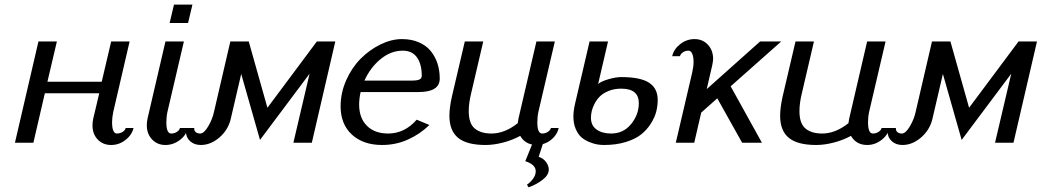

<svg xmlns="http://www.w3.org/2000/svg" viewBox="-20 -620 4524 834"><path d="M472.2 -134.8Q466.8 -108.9 466.8 -89.8Q466.8 -40 487.8 -40Q501 -40 512.5 -47.1Q523.9 -54.2 525.9 -64H560.1Q552.7 -33.2 524.7 -11.7Q496.6 9.8 462.9 9.8Q427.2 9.8 404.5 -13.9Q381.8 -37.6 381.8 -75.2Q381.8 -89.4 384.8 -104L411.1 -214.8H174.8L125 0H44.9L147 -439.9H227.1L186 -265.1H421.9L462.9 -439.9H543Z M617.7 0ZM735.8 -600.1H815.9L796.9 -520H716.8ZM707.5 -134.8Q702.6 -113.3 702.6 -88.9Q702.6 -40 723.6 -40Q737.3 -40 748.3 -47.1Q759.3 -54.2 761.7 -64H795.9Q789.6 -33.2 761 -11.7Q732.4 9.8 698.7 9.8Q663.1 9.8 640.4 -14.4Q617.7 -38.6 617.7 -76.2Q617.7 -89.4 620.6 -104L698.7 -439.9H778.8Z M1324.7 -299.8 1109.4 -12.2 1027.8 -298.8 982.4 -104Q971.2 -55.7 933.1 -22.9Q895 9.8 852.5 9.8Q823.7 9.8 805.7 -6.8Q787.6 -23.4 787.6 -48.8Q787.6 -54.2 789.6 -64H823.7V-60.1Q823.7 -51.3 830.8 -45.7Q837.9 -40 849.6 -40Q866.2 -40 884.8 -71.8Q903.3 -103.5 909.7 -134.8L980.5 -439.9H1060.5L1141.6 -151.9L1356.4 -439.9H1436.5L1334.5 0H1254.4Z M1459.5 0ZM1890.1 -278.8Q1890.1 -220.2 1798.3 -220.2H1546.4Q1540 -190.9 1540 -166Q1540 -107.4 1573.7 -73.7Q1607.4 -40 1666 -40Q1737.8 -40 1790 -100.1L1845.2 -77.1Q1804.2 -37.1 1751.7 -13.7Q1699.2 9.8 1640.1 9.8Q1557.6 9.8 1508.5 -35.4Q1459.5 -80.6 1459.5 -158.2Q1459.5 -216.3 1483.6 -271Q1507.8 -325.7 1546.1 -364.5Q1584.5 -403.3 1632.3 -426.8Q1680.2 -450.2 1726.1 -450.2Q1767.1 -450.2 1799.3 -436.3Q1831.5 -422.4 1851.1 -398.2Q1870.6 -374 1880.4 -343.8Q1890.1 -313.5 1890.1 -278.8ZM1563 -270H1770Q1792 -270 1802 -274.7Q1812 -279.3 1812 -291Q1812 -341.3 1791.3 -370.6Q1770.5 -399.9 1729 -399.9Q1678.2 -399.9 1633.5 -363.5Q1588.9 -327.1 1563 -270Z M2318.8 -134.8Q2314 -113.3 2314 -88.9Q2314 -40 2335 -40Q2348.6 -40 2359.6 -47.1Q2370.6 -54.2 2373 -64H2406.7Q2401.9 -40 2382.8 -20.8Q2363.8 -1.5 2337.9 5.9L2319.8 61Q2341.8 68.8 2352.8 85Q2363.8 101.1 2363.8 116.2Q2363.8 140.1 2337.4 160.6Q2311 181.2 2275.9 193.8L2269 182.1Q2283.7 172.4 2295.4 156.5Q2307.1 140.6 2307.1 124Q2307.1 94.7 2261.7 80.1L2291 7.8Q2257.3 0.5 2239.7 -29.8Q2205.6 -11.2 2165 -0.7Q2124.5 9.8 2088.9 9.8Q2007.8 9.8 1970 -21.2Q1932.1 -52.2 1932.1 -117.2Q1932.1 -151.9 1942.9 -200.2L1999 -439.9H2079.1L2025.9 -211.9Q2016.1 -170.9 2016.1 -137.2Q2016.1 -83.5 2042.2 -61.8Q2068.4 -40 2114.7 -40Q2172.4 -40 2229 -85Q2229 -86.4 2231.9 -104L2310.1 -439.9H2390.1Z M2836.9 -186Q2836.9 -160.6 2830.6 -135.5Q2824.2 -110.4 2807.4 -83.5Q2790.5 -56.6 2765.4 -36.4Q2740.2 -16.1 2698.5 -3.2Q2656.7 9.8 2604 9.8Q2590.3 9.8 2575.7 7.6Q2561 5.4 2541.3 -2.4Q2521.5 -10.3 2506.6 -22.7Q2491.7 -35.2 2481.2 -58.8Q2470.7 -82.5 2470.7 -113.8Q2470.7 -138.7 2478 -169.9L2541 -439.9H2621.1L2578.1 -254.9Q2589.4 -266.1 2622.1 -275.6Q2654.8 -285.2 2678.7 -285.2Q2761.7 -285.2 2799.3 -260.7Q2836.9 -236.3 2836.9 -186ZM2678.7 -234.9Q2648.4 -234.9 2624.5 -225.3Q2600.6 -215.8 2586.4 -201.9Q2572.3 -188 2563 -170.2Q2553.7 -152.3 2550.3 -137.2Q2546.9 -122.1 2546.9 -108.9Q2546.9 -74.7 2571.3 -57.4Q2595.7 -40 2634.8 -40Q2688 -40 2721.4 -81.1Q2754.9 -122.1 2754.9 -171.9Q2754.9 -234.9 2678.7 -234.9Z M3049.8 -232.9 3281.7 -439.9H3373.5L3153.8 -245.1L3289.6 0H3203.6L3095.7 -192.9L3025.9 -130.9L2995.6 0H2915.5L2986.8 -305.2Q2992.7 -331.1 2992.7 -351.1Q2992.7 -373 2986.8 -386.5Q2981 -399.9 2970.7 -399.9Q2957 -399.9 2946.5 -392.8Q2936 -385.7 2933.6 -376H2899.9Q2906.7 -406.7 2934.8 -428.5Q2962.9 -450.2 2996.6 -450.2Q3032.2 -450.2 3054.9 -425.8Q3077.6 -401.4 3077.6 -363.8Q3077.6 -355.5 3073.7 -335.9Z M3368.7 0ZM3755.4 -134.8Q3750.5 -113.3 3750.5 -88.9Q3750.5 -40 3771.5 -40Q3785.2 -40 3796.1 -47.1Q3807.1 -54.2 3809.6 -64H3843.3Q3836.9 -33.2 3808.6 -11.7Q3780.3 9.8 3746.6 9.8Q3699.7 9.8 3676.3 -29.8Q3642.1 -11.2 3601.6 -0.7Q3561 9.8 3525.4 9.8Q3444.3 9.8 3406.5 -21.2Q3368.7 -52.2 3368.7 -117.2Q3368.7 -151.9 3379.4 -200.2L3435.5 -439.9H3515.6L3462.4 -211.9Q3452.6 -170.9 3452.6 -137.2Q3452.6 -83.5 3478.8 -61.8Q3504.9 -40 3551.3 -40Q3608.9 -40 3665.5 -85Q3665.5 -86.4 3668.5 -104L3746.6 -439.9H3826.7Z M4372.6 -299.8 4157.2 -12.2 4075.7 -298.8 4030.3 -104Q4019 -55.7 3981 -22.9Q3942.9 9.8 3900.4 9.8Q3871.6 9.8 3853.5 -6.8Q3835.4 -23.4 3835.4 -48.8Q3835.4 -54.2 3837.4 -64H3871.6V-60.1Q3871.6 -51.3 3878.7 -45.7Q3885.7 -40 3897.5 -40Q3914.1 -40 3932.6 -71.8Q3951.2 -103.5 3957.5 -134.8L4028.3 -439.9H4108.4L4189.5 -151.9L4404.3 -439.9H4484.4L4382.3 0H4302.2Z"/></svg>

Font: Pfennig
Style: Italic
Weight: 500
Italic angle: -13°
Version: Version 20120410 ; ttfautohint (v0.8)